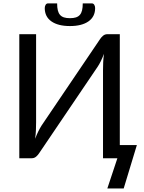

<svg xmlns="http://www.w3.org/2000/svg" viewBox="-20 -914 834 1109"><path d="M510 -894.5Q519.5 -894.5 524.5 -886.2Q529.5 -878 529.5 -867.5Q529.5 -817.5 491 -790.5Q452.5 -763.5 384 -763.5Q315.5 -763.5 277 -790.5Q238.5 -817.5 238.5 -867.5Q238.5 -878 243.5 -886.2Q248.5 -894.5 258 -894.5H310Q310 -870.5 314 -854.2Q318 -838 326.8 -828Q335.5 -818 349.5 -813.5Q363.5 -809 384 -809Q404.5 -809 418.5 -813.5Q432.5 -818 441.2 -828Q450 -838 454 -854.2Q458 -870.5 458 -894.5ZM770.5 -76 694.5 174.5H600L658 0H575V-509Q575 -530.5 576 -553.8Q577 -577 580.5 -603Q572 -580.5 562.5 -561Q553 -541.5 543 -527L207 -30.5Q200 -19 189 -9.5Q178 0 163.5 0H91.5V-716.5H188.5V-207Q188.5 -185.5 187.5 -162.2Q186.5 -139 183 -112.5Q191.5 -135.5 201.2 -155Q211 -174.5 220.5 -189.5L556.5 -686Q563.5 -697.5 574.5 -707Q585.5 -716.5 600 -716.5H672V-76Z"/></svg>

Font: Lato 2
Style: Regular
Weight: 400
Designer: Lukasz Dziedzic with Adam Twardoch and Botio Nikoltchev
Foundry: tyPoland Lukasz Dziedzic
Version: Version 2.015; 2015-08-06; http://www.latofonts.com/